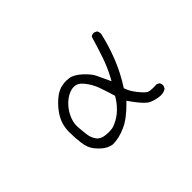

<svg xmlns="http://www.w3.org/2000/svg" viewBox="-79 -862 1158 1158"><g transform="rotate(-45 500.0 -283.0)"><path d="M462.4 -473.1Q450.2 -475.1 441.2 -475.1Q432.1 -475.1 426.8 -475.1Q408.7 -473.6 390.1 -468.8Q352.1 -458 312 -418Q256.8 -362.8 240.2 -306.6Q232.4 -279.3 231.9 -249Q231.9 -242.7 231.9 -236.3Q231.9 -192.4 237.8 -147.5Q244.1 -98.1 268.6 -68.8Q293.5 -38.6 316.7 -23.4Q339.8 -8.3 366.7 -4.4Q417.5 -4.4 475.1 -29.8Q533.2 -54.7 602.5 -126L609.4 -133.3L615.2 -125Q649.9 -75.2 675.8 -49.3Q693.8 -31.2 707 -25.9Q739.3 -12.2 771.5 -9.3Q776.4 -8.8 780.3 -8.8Q804.7 -8.8 823.7 -21.5L831.5 -38.1Q832 -40 832 -42Q832 -56.2 824.7 -66.9L808.6 -74.7Q793.9 -73.7 782 -73.7Q770 -73.7 761.2 -74.7Q744.6 -76.2 737.3 -80.1Q722.2 -88.4 692.9 -124.8Q663.6 -161.1 653.3 -193.8L651.9 -197.8Q702.6 -276.4 734.9 -357.7Q767.1 -439 786.6 -523.9Q787.1 -526.4 787.1 -530.8Q787.1 -535.2 785.4 -541.5Q783.7 -547.9 779.8 -554.2L762.7 -562Q760.7 -562.5 756.8 -562.5Q752.9 -562.5 746.8 -560.5Q740.7 -558.6 734.9 -553.7Q715.3 -487.3 693.1 -421.1Q670.9 -355 637.2 -293.9L629.4 -279.8L622.6 -293.9Q605 -329.6 590.8 -361.8Q578.1 -392.6 537.6 -430.2Q497.1 -467.8 462.4 -473.1ZM457.5 -85.4H458Q458 -85.4 457.5 -85.4ZM400.4 -73.7Q393.6 -73.7 386.2 -74.2Q338.4 -76.7 319.3 -102.5Q301.8 -126.5 297.6 -156Q293.5 -185.5 290.5 -225.1Q290 -231 290 -236.8Q290 -272 306.2 -306.2Q324.2 -345.7 356.4 -376Q389.6 -407.2 428.7 -415.5Q436.5 -417 443.8 -417Q477.1 -417 503.4 -384.3Q533.7 -346.7 549.6 -303Q565.4 -259.3 582 -203.1L580.6 -200.2Q560.5 -164.1 528.3 -132.8Q496.1 -101.6 457.5 -85.4Q436 -73.7 400.4 -73.7Z"/></g></svg>

Font: NaikaiFont
Style: Light
Weight: 300
Version: Version 1.89